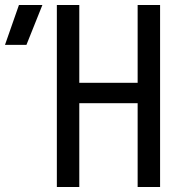

<svg xmlns="http://www.w3.org/2000/svg" viewBox="-135 -750 755 770"><path d="M-115 -570 -59 -730H35L-29 -570ZM93 0V-730H183V-418H417V-730H507V0H417V-336H183V0Z"/></svg>

Font: JetBrainsMonoNL NFM
Style: Regular
Weight: 400
Monospace: yes
Designer: Philipp Nurullin, Konstantin Bulenkov
Foundry: JetBrains
Version: Version 2.304; ttfautohint (v1.8.4.7-5d5b);Nerd Fonts 3.3.0